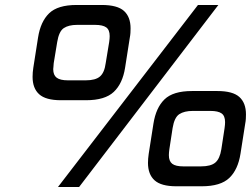

<svg xmlns="http://www.w3.org/2000/svg" viewBox="-20 -752 1009 772"><path d="M213 0 776 -732H858L298 0ZM225 -349Q164 -349 137.5 -373Q111 -397 111 -443Q111 -461 114 -480L133 -601Q143 -665 177.5 -698.5Q212 -732 288 -732H389Q452 -732 478.5 -708Q505 -684 505 -638Q505 -630 504.5 -620.5Q504 -611 502 -601L483 -480Q473 -416 437.5 -382.5Q402 -349 326 -349ZM253 -429H325Q364 -429 382 -444.5Q400 -460 405 -498L419 -583Q420 -590 420.5 -596Q421 -602 421 -607Q421 -632 407 -642Q393 -652 362 -652H290Q256 -652 236.5 -639Q217 -626 210 -583L196 -498Q196 -491 195 -485Q194 -479 194 -474Q194 -450 208 -439.5Q222 -429 253 -429ZM689 -3Q628 -3 601.5 -27Q575 -51 575 -97Q575 -114 578 -134L597 -255Q607 -319 641.5 -352.5Q676 -386 752 -386H854Q916 -386 942.5 -362Q969 -338 969 -292Q969 -284 968.5 -274.5Q968 -265 966 -255L947 -134Q937 -70 902 -36.5Q867 -3 791 -3ZM717 -83H788Q828 -83 846 -98.5Q864 -114 870 -152L883 -237Q884 -244 884.5 -250Q885 -256 885 -261Q885 -286 871 -296Q857 -306 826 -306H755Q721 -306 701 -293Q681 -280 674 -237L661 -152Q660 -145 659.5 -139Q659 -133 659 -128Q659 -104 672.5 -93.5Q686 -83 717 -83Z"/></svg>

Font: Exo Thin SemiBold
Style: Italic
Weight: 600
Italic angle: -9°
Version: Version 2.000